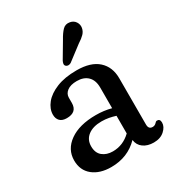

<svg xmlns="http://www.w3.org/2000/svg" viewBox="-165 -780 831 899"><g transform="rotate(-30 250.0 -331.0)"><path d="M40 -102.5Q40 -162.5 92.2 -199.5Q144.5 -236.5 234 -236.5Q277.5 -236.5 316.5 -226V-338Q316.5 -377 295.2 -398Q274 -419 236.5 -419Q202 -419 183.8 -405Q165.5 -391 165.5 -370V-342Q165.5 -291.5 110 -291.5Q85.5 -291.5 73.2 -304.2Q61 -317 61 -338Q61 -369.5 84.2 -398.2Q107.5 -427 152 -445Q196.5 -463 260.5 -463Q337 -463 376.2 -427.5Q415.5 -392 415.5 -330.5V-80.5Q415.5 -55 437.5 -55Q449 -55 457 -63.5Q459.5 -66.5 462.5 -68.8Q465.5 -71 469.5 -71Q485.5 -71 485.5 -51Q485.5 -28.5 463.8 -8.8Q442 11 406 11Q372.5 11 350.2 -5Q328 -21 324.5 -49.5Q265.5 11 176 11Q114.5 11 77.2 -19.2Q40 -49.5 40 -102.5ZM142 -120Q142 -84.5 163.8 -66.8Q185.5 -49 219 -49Q274.5 -49 316.5 -89.5V-185Q299.5 -190.5 281 -194Q262.5 -197.5 242 -197.5Q196 -197.5 169 -177Q142 -156.5 142 -120ZM277.5 -619Q292.5 -646.5 307.8 -662.2Q323 -678 346.5 -673.5Q365.5 -670 375.2 -655Q385 -640 382 -622.5Q379 -605.5 366.8 -592.8Q354.5 -580 333 -566.5L254 -506.5Q247 -502.5 239.5 -502.5Q232 -502.5 227 -507.5Q221.5 -513 222.8 -520.5Q224 -528 228 -535.5Z"/></g></svg>

Font: Fraunces 72pt SuperSoft
Style: Regular
Weight: 400
Version: Version 1.000;[b76b70a41]